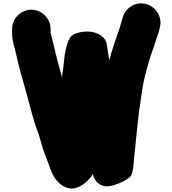

<svg xmlns="http://www.w3.org/2000/svg" viewBox="-20 -875 999 1112"><path d="M50 -708V-687C50 -636.4 60.5 -616.8 72 -568C89.4 -483.3 114.4 -405.6 136.5 -323C150.3 -271.5 176.4 -169.2 194 -124C208.1 -90 217 -50.3 228 -16C241.3 26.8 257.6 60.9 271 101C284.1 139 303.3 169.3 330 192C353.3 209.3 375.8 217.7 397.5 217C440.4 215.7 479.4 181.2 500 158C510.7 146 516.7 137.7 518 133C526.9 177.6 563.8 211.6 614.5 203C652.3 196.6 693.6 178.5 719 160.5C731.7 151.5 738.3 145.3 739 142C747 122.7 751.7 103 753 83C755.1 54.1 758.9 13.9 763 -20C767.8 -62.9 778.2 -176.9 784 -220C790.8 -266.2 803.5 -361 813 -407C825.1 -461.6 838.4 -502.2 852 -551C862.9 -581.7 873.8 -608.1 882 -639C891.2 -663.5 900 -690.1 906 -717C922.4 -784.1 876.1 -839.2 824.5 -852C758.5 -868.3 701.7 -822.4 690 -771L687 -761C679.1 -733.5 672.8 -709.1 662 -682C645.2 -631.6 627.4 -581.5 613 -526C606.7 -557.6 603.1 -591.9 598 -620C591.3 -662.8 542.9 -689.4 496 -692C453.3 -694.4 399.4 -681.8 385 -656C359.9 -611.3 352.8 -549.7 347 -486C344.8 -471.6 340 -446.6 340 -426C336 -440.7 332 -454.7 328 -468C308.7 -530.8 293.2 -611 276 -673L273 -685V-708C273 -767.7 221.4 -819 161.5 -819C101.6 -819 50 -767.7 50 -708Z"/></svg>

Font: Smoothie
Style: Blk
Weight: 900
Foundry: Cannot Into Space Fonts
Version: Version 0.8